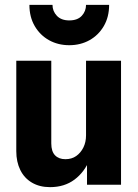

<svg xmlns="http://www.w3.org/2000/svg" viewBox="-20 -760 569 790"><path d="M186 10Q143 10 111.5 -8.5Q80 -27 63.5 -60.5Q47 -94 47 -138V-510H191V-170Q191 -137 206.5 -121Q222 -105 249 -105Q275 -105 293.5 -118Q312 -131 323 -153Q334 -175 334 -203L350 -106Q328 -52 286.5 -21Q245 10 186 10ZM338 0V-108H334V-510H478V0ZM265 -574Q219 -574 182 -594.5Q145 -615 123 -652.5Q101 -690 101 -740H196Q196 -714 214 -695Q232 -676 265 -676Q299 -676 316.5 -695Q334 -714 334 -740H429Q429 -690 407 -652.5Q385 -615 348 -594.5Q311 -574 265 -574Z"/></svg>

Font: Instrument Sans SemiCondensed
Style: Bold
Weight: 700
Width: 4
Designer: Rodrigo Fuenzalida
Foundry: fragTYPE
Version: Version 1.000;gftools[0.9.28]